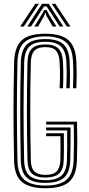

<svg xmlns="http://www.w3.org/2000/svg" viewBox="-20 -985 470 1012"><path d="M219.5 7.2Q136 7.2 96.1 -25.5Q56.2 -58.2 54.2 -138.8Q51.2 -275 51.2 -398.9Q51.2 -522.8 54.5 -657.5Q56.5 -734.8 93.1 -771Q129.8 -807.2 219 -807.2Q303.5 -807.2 341.1 -773.1Q378.8 -739 382.5 -661.5Q384.2 -622 384.2 -590.5Q384.2 -559 382.5 -519.8H364.8Q366.2 -551.5 366.5 -585.1Q366.8 -618.8 364.8 -660.8Q361.5 -734.2 326 -763.8Q290.5 -793.2 219 -793.2Q143.2 -793.2 108.5 -762Q73.8 -730.8 72 -657Q68.8 -524.2 69 -395.2Q69.2 -266.2 72 -139.2Q73.5 -66.5 109 -36.8Q144.5 -7 219.5 -7Q296.8 -7 331.1 -37.8Q365.5 -68.5 368 -139.2Q369.2 -184.2 369.6 -227.8Q370 -271.2 368.8 -328.5H223.2V-343.8H386Q387.5 -282.2 387.4 -236.6Q387.2 -191 385.5 -138.8Q382.8 -60.5 344.2 -26.6Q305.8 7.2 219.5 7.2ZM219.5 -21Q153.2 -21 122.1 -48Q91 -75 89.5 -140.2Q86.8 -264.2 86.6 -391.5Q86.5 -518.8 89.8 -657Q91.5 -719.5 120.1 -749.2Q148.8 -779 219 -779Q284.5 -779 314.4 -751.5Q344.2 -724 347.2 -660Q349 -620.5 349 -589.4Q349 -558.2 347.2 -519.8H329.5Q331.2 -557.2 331.4 -588.4Q331.5 -619.5 329.8 -658.5Q326.8 -716.2 300.8 -740.5Q274.8 -764.8 219 -764.8Q159 -764.8 133.9 -738.6Q108.8 -712.5 107.5 -656.5Q104.2 -522 104.2 -397.1Q104.2 -272.2 107.2 -140Q108.8 -81.2 136.2 -58.2Q163.8 -35.2 219.5 -35.2Q277.2 -35.2 304 -59.2Q330.8 -83.2 332.8 -140.5Q333.8 -173.5 334.1 -208.8Q334.5 -244 334 -297.8H223.2V-313.2H351.8Q352 -269.8 351.8 -224.4Q351.5 -179 350.2 -140Q348.2 -75.5 317.2 -48.2Q286.2 -21 219.5 -21ZM219.5 -49.2Q171.5 -49.2 148.8 -69.9Q126 -90.5 124.8 -140.5Q121.8 -272 121.8 -395.9Q121.8 -519.8 124.8 -655.8Q126 -707 148.1 -728.9Q170.2 -750.8 219 -750.8Q266.2 -750.8 287.9 -729.1Q309.5 -707.5 312 -657.5Q313.8 -619.8 313.8 -588.6Q313.8 -557.5 312 -519.8H294.2Q295.8 -550 296.1 -571.2Q296.5 -592.5 296 -612.1Q295.5 -631.8 294.2 -657Q292.2 -697.2 276 -717Q259.8 -736.8 219 -736.8Q179.8 -736.8 161.6 -717.9Q143.5 -699 142.5 -653.5Q139.2 -525 139.5 -396.2Q139.8 -267.5 142.5 -141.2Q143.2 -98.8 161.8 -81Q180.2 -63.2 219.5 -63.2Q261.2 -63.2 279.1 -82.1Q297 -101 298.2 -142.2Q299 -169.5 299 -201Q299 -232.5 298.2 -267.2H223.2V-282.5H316.5Q317 -235.2 316.8 -200Q316.5 -164.8 316 -141.2Q314.5 -90.8 291.1 -70Q267.8 -49.2 219.5 -49.2ZM86.2 -845 166 -965H184.8L105.5 -845ZM123.8 -845 201.5 -965H236.5L314 -845H294.5L241.8 -927L225.5 -951.2H212.5L196 -926.8L143.5 -845ZM332.5 -845 253 -965H271.8L351.5 -845ZM160.8 -845 202.8 -913.2 212.5 -932.2H225.8L235.5 -913.2L277.5 -845H257.8L223.8 -903.5L220.5 -917H217.5L214 -903.5L180.5 -845Z"/></svg>

Font: Big Shoulders Inline Text Medium
Style: Regular
Weight: 500
Designer: Patric King
Foundry: XO Type Co
Version: Version 1.000